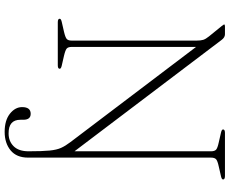

<svg xmlns="http://www.w3.org/2000/svg" viewBox="-99 -641 962 804"><g transform="rotate(90 382.0 -239.0)"><path d="M575 -53 176.5 -579V-58.5Q176.5 -43.5 183.2 -37.5Q190 -31.5 213.5 -26L255 -16.5Q268 -13.5 268 -8Q268 0 253.5 0H73Q58.5 0 58.5 -8Q58.5 -13.5 71.5 -16.5L113 -26Q136.5 -31.5 143.2 -37.5Q150 -43.5 150 -58.5V-581Q150 -598.5 146.8 -609Q143.5 -619.5 132.5 -633L89 -686.5Q82.5 -694.5 82.5 -696.5Q82.5 -700 90 -700H123.5Q137 -700 147.5 -685.5L613.5 -70V-641.5Q613.5 -656.5 606.8 -662.8Q600 -669 576.5 -674L535 -683.5Q522 -686.5 522 -692Q522 -700 536.5 -700H717Q731.5 -700 731.5 -692Q731.5 -686.5 718.5 -683.5L677 -674Q653.5 -669 646.8 -662.8Q640 -656.5 640 -641.5V124.5Q640 172.5 609.8 197.5Q579.5 222.5 532 222.5Q484 222.5 456.2 200.5Q428.5 178.5 428.5 149.5Q428.5 113.5 456.5 113.5Q481.5 113.5 481.5 144.5V156.5Q481.5 206.5 539 206Q571.5 206 592.5 184.8Q613.5 163.5 613.5 122.5Q613.5 65 610.5 34.8Q607.5 4.5 599.2 -13.8Q591 -32 575 -53Z"/></g></svg>

Font: Fraunces 9pt S000 Thin
Style: Regular
Weight: 100
Version: Version 1.000; ttfautohint (v1.8.3)